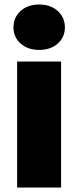

<svg xmlns="http://www.w3.org/2000/svg" viewBox="-20 -835 348 855"><path d="M40 -712.9Q40 -756.8 71.5 -785.9Q103 -814.9 154.8 -814.9Q205.6 -814.9 237.3 -785.9Q269 -756.8 269 -712.9Q269 -669.9 237.5 -641.4Q206.1 -612.8 154.8 -612.8Q103 -612.8 71.5 -641.4Q40 -669.9 40 -712.9ZM56.2 0V-561H252V0Z"/></svg>

Font: Poppins ExtraBold
Style: Regular
Weight: 800
Designer: Ninad Kale (Devanagari), Jonny Pinhorn (Latin)
Foundry: Indian Type Foundry
Version: 4.004